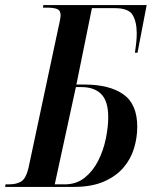

<svg xmlns="http://www.w3.org/2000/svg" viewBox="-42 -734 608 754"><path d="M-22 0 -20 -10H-7Q23 -10 41.5 -21.5Q60 -33 70 -75L184 -610Q189 -632 192.5 -649.5Q196 -667 196 -674Q196 -693 182.5 -698.5Q169 -704 141 -704H127L128 -714H534L498 -527H488Q491 -546 493 -566.5Q495 -587 495 -602Q495 -648 479 -675Q463 -702 409 -702H319L258 -402H289Q388 -402 442.5 -363.5Q497 -325 497 -236Q497 -194 484.5 -152Q472 -110 443 -76Q414 -42 366 -21Q318 0 248 0ZM212 -10Q258 -10 290.5 -36Q323 -62 343.5 -102.5Q364 -143 373.5 -189Q383 -235 383 -274Q383 -337 355.5 -364.5Q328 -392 278 -392H256L173 -10Z"/></svg>

Font: Noto Serif Display ExtraCondensed SemiBold
Style: Italic
Weight: 600
Width: 2
Italic angle: -12°
Designer: Monotype Design Team
Foundry: Monotype Imaging Inc.
Version: Version 2.009